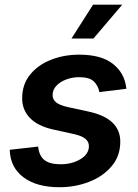

<svg xmlns="http://www.w3.org/2000/svg" viewBox="-20 -785 588 816"><path d="M232.9 10.7Q136.2 10.7 80.1 -31.2Q23.9 -73.2 21.5 -146.5V-148.4L142.1 -162.1Q146 -123 168.7 -105Q191.4 -86.9 237.8 -86.9Q286.1 -86.9 322 -108.6Q357.9 -130.4 357.9 -164.1Q357.9 -182.1 343.5 -194.6Q329.1 -207 297.4 -214.4L207 -234.4Q140.6 -249 107.4 -283.4Q74.2 -317.9 74.2 -367.2Q74.2 -426.3 107.9 -467.8Q141.6 -509.3 196.8 -531Q252 -552.7 316.4 -552.7Q410.2 -552.7 459.7 -513.7Q509.3 -474.6 516.6 -411.6Q516.6 -410.6 516.8 -409.7Q517.1 -408.7 517.1 -407.7L402.3 -393.6Q397.5 -420.9 378.7 -439Q359.9 -457 316.4 -457Q288.1 -457 262.2 -447.5Q236.3 -438 220 -420.9Q203.6 -403.8 203.6 -380.9Q203.6 -362.3 218.3 -350.1Q232.9 -337.9 267.6 -330.1L357.9 -310.5Q491.2 -281.2 491.2 -183.1Q491.2 -121.6 454.1 -78.1Q417 -34.7 358.2 -12Q299.3 10.7 232.9 10.7ZM283.7 -621.1 375.5 -765.1H499.5L377 -621.1Z"/></svg>

Font: Inter Semi Bold
Style: Italic
Weight: 600
Italic angle: -9.39999°
Designer: Rasmus Andersson
Foundry: rsms
Version: Version 4.000;git-3c8e0fc